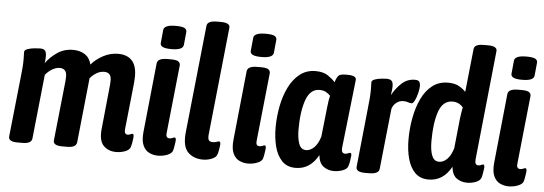

<svg xmlns="http://www.w3.org/2000/svg" viewBox="-49 -899 2978 1052"><g transform="rotate(5 1439.5 -372.5)"><path d="M617 7Q574 7 547.5 -20Q521 -47 527 -110L552 -358Q553 -369 553 -382Q553 -425 514 -425Q492 -425 472 -413Q452 -401 437 -383L400 -27Q398 -13 385.5 -5.5Q373 2 346 2H320Q269 2 272 -27L307 -358Q308 -369 308 -382Q308 -425 269 -425Q250 -425 229 -413Q208 -401 191 -380L154 -27Q151 2 101 2H74Q23 2 26 -27L61 -357Q64 -384 66 -407.5Q68 -431 68 -456Q68 -467 67.5 -476Q67 -485 67 -495Q67 -506 84 -512Q101 -518 121.5 -520Q142 -522 153 -522Q174 -522 181 -512Q188 -502 188 -483Q188 -465 185 -444Q209 -478 247 -504Q285 -530 334 -530Q372 -530 399 -512.5Q426 -495 435 -458Q459 -487 498.5 -508.5Q538 -530 582 -530Q631 -530 657.5 -502Q684 -474 684 -415Q684 -404 683 -395Q682 -386 682 -377L655 -122Q652 -93 672 -93Q679 -93 686 -96.5Q693 -100 698 -100Q708 -100 704 -74Q703 -62 700.5 -49Q698 -36 695 -27Q690 -11 666.5 -2Q643 7 617 7Z M846 7Q822 7 799.5 -3.5Q777 -14 764.5 -41Q752 -68 757 -117L796 -496Q799 -525 852 -525H873Q904 -525 914.5 -516.5Q925 -508 923 -494L884 -122Q880 -93 902 -93Q911 -93 918 -96.5Q925 -100 930 -100Q940 -100 936 -74Q934 -61 932 -48.5Q930 -36 927 -27Q922 -12 898 -2.5Q874 7 846 7ZM870 -581Q836 -581 821.5 -588.5Q807 -596 809 -610L816 -682Q817 -695 833 -702.5Q849 -710 883 -710Q917 -710 930.5 -703Q944 -696 943 -682L936 -610Q933 -581 870 -581Z M1094 7Q1043 7 1011.5 -24.5Q980 -56 988 -134L1050 -725Q1053 -753 1106 -753H1126Q1179 -753 1176 -725L1114 -132Q1112 -110 1118 -101.5Q1124 -93 1141 -93Q1152 -93 1160.5 -96.5Q1169 -100 1174 -100Q1185 -100 1181 -74Q1179 -62 1177 -49Q1175 -36 1171 -27Q1166 -12 1143 -2.5Q1120 7 1094 7Z M1341 7Q1317 7 1294.5 -3.5Q1272 -14 1259.5 -41Q1247 -68 1252 -117L1291 -496Q1294 -525 1347 -525H1368Q1399 -525 1409.5 -516.5Q1420 -508 1418 -494L1379 -122Q1375 -93 1397 -93Q1406 -93 1413 -96.5Q1420 -100 1425 -100Q1435 -100 1431 -74Q1429 -61 1427 -48.5Q1425 -36 1422 -27Q1417 -12 1393 -2.5Q1369 7 1341 7ZM1365 -581Q1331 -581 1316.5 -588.5Q1302 -596 1304 -610L1311 -682Q1312 -695 1328 -702.5Q1344 -710 1378 -710Q1412 -710 1425.5 -703Q1439 -696 1438 -682L1431 -610Q1428 -581 1365 -581Z M1604 8Q1556 8 1528 -22Q1500 -52 1488 -99.5Q1476 -147 1476 -202Q1476 -260 1487 -318.5Q1498 -377 1521.5 -425Q1545 -473 1581.5 -501.5Q1618 -530 1668 -530Q1711 -530 1737 -512Q1763 -494 1776 -478Q1785 -506 1794.5 -515.5Q1804 -525 1834 -525H1844Q1893 -525 1891 -501L1849 -127Q1847 -107 1852.5 -100Q1858 -93 1867 -93Q1876 -93 1883 -96.5Q1890 -100 1895 -100Q1906 -100 1901 -74Q1900 -61 1897.5 -48.5Q1895 -36 1892 -27Q1887 -11 1863.5 -2Q1840 7 1814 7Q1783 7 1758 -10.5Q1733 -28 1728 -73Q1707 -34 1676 -13Q1645 8 1604 8ZM1653 -94Q1676 -94 1697 -114.5Q1718 -135 1730 -175L1748 -340Q1750 -359 1752.5 -375Q1755 -391 1758 -402Q1749 -412 1734.5 -420.5Q1720 -429 1698 -429Q1647 -429 1624.5 -366Q1602 -303 1602 -203Q1602 -157 1613 -125.5Q1624 -94 1653 -94Z M1986 2Q1934 2 1937 -27L1971 -357Q1974 -384 1976 -407.5Q1978 -431 1978 -456Q1978 -467 1977.5 -476Q1977 -485 1977 -495Q1977 -506 1993.5 -512Q2010 -518 2029.5 -520Q2049 -522 2059 -522Q2074 -522 2083.5 -516Q2093 -510 2094.5 -491.5Q2096 -473 2090 -435Q2112 -475 2142.5 -502.5Q2173 -530 2214 -530Q2233 -530 2238.5 -521Q2244 -512 2244 -499Q2244 -485 2238.5 -461Q2233 -437 2224 -418.5Q2215 -400 2206 -400Q2197 -400 2187 -404Q2177 -408 2160 -408Q2140 -408 2122.5 -394.5Q2105 -381 2099 -359L2064 -27Q2061 2 2008 2Z M2335 8Q2289 8 2261 -20Q2233 -48 2220 -95.5Q2207 -143 2207 -202Q2207 -262 2218 -320.5Q2229 -379 2251.5 -426.5Q2274 -474 2310 -502Q2346 -530 2396 -530Q2432 -530 2454.5 -518Q2477 -506 2494 -488L2519 -725Q2521 -753 2573 -753H2596Q2623 -753 2635 -745.5Q2647 -738 2645 -725L2583 -127Q2579 -93 2600 -93Q2609 -93 2615.5 -96.5Q2622 -100 2627 -100Q2637 -100 2633 -74Q2631 -61 2629 -48.5Q2627 -36 2624 -27Q2618 -11 2595.5 -2Q2573 7 2547 7Q2514 7 2489.5 -10.5Q2465 -28 2460 -73Q2416 8 2335 8ZM2384 -94Q2408 -94 2428.5 -114.5Q2449 -135 2461 -175L2478 -340Q2480 -359 2483 -375Q2486 -391 2488 -402Q2465 -429 2430 -429Q2377 -429 2355 -367Q2333 -305 2333 -203Q2333 -152 2345 -123Q2357 -94 2384 -94Z M2775 7Q2751 7 2728.5 -3.5Q2706 -14 2693.5 -41Q2681 -68 2686 -117L2725 -496Q2728 -525 2781 -525H2802Q2833 -525 2843.5 -516.5Q2854 -508 2852 -494L2813 -122Q2809 -93 2831 -93Q2840 -93 2847 -96.5Q2854 -100 2859 -100Q2869 -100 2865 -74Q2863 -61 2861 -48.5Q2859 -36 2856 -27Q2851 -12 2827 -2.5Q2803 7 2775 7ZM2799 -581Q2765 -581 2750.5 -588.5Q2736 -596 2738 -610L2745 -682Q2746 -695 2762 -702.5Q2778 -710 2812 -710Q2846 -710 2859.5 -703Q2873 -696 2872 -682L2865 -610Q2862 -581 2799 -581Z"/></g></svg>

Font: Asap Condensed Condensed SemiBold
Style: Italic
Weight: 600
Width: 3
Italic angle: -6°
Designer: Pablo Cosgaya
Foundry: Omnibus-Type
Version: Version 3.001; ttfautohint (v1.8.4.7-5d5b)